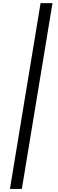

<svg xmlns="http://www.w3.org/2000/svg" viewBox="-20 -982 373 1236"><path d="M317.9 -961.9 120.6 234.4H43.9L241.2 -961.9Z"/></svg>

Font: Inter
Style: Italic
Weight: 400
Italic angle: -9.3988°
Designer: Rasmus Andersson
Foundry: rsms
Version: Version 4.001;git-66647c0bb